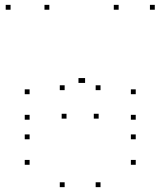

<svg xmlns="http://www.w3.org/2000/svg" viewBox="-20 -760 660 790"><path d="M538.5 -186.9V-206.9H518.5V-186.9ZM101.8 -186.9V-206.9H81.8V-186.9ZM101.8 -82V-102H81.8V-82ZM538.5 -82V-102H518.5V-82ZM538.5 -372.4V-392.4H518.5V-372.4ZM101.8 -372.4V-392.4H81.8V-372.4ZM101.8 -267.5V-287.5H81.8V-267.5ZM538.5 -267.5V-287.5H518.5V-267.5ZM393.6 -389.1V-409.1H373.6V-389.1ZM246 -389.1V-409.1H226V-389.1ZM246 10V-10H226V10ZM393.6 10V-10H373.6V10ZM253.7 -271.9V-291.9H233.7V-271.9ZM385.9 -271.9V-291.9H365.9V-271.9ZM616.9 -720V-740H596.9V-720ZM468.2 -720V-740H448.2V-720ZM330.1 -418.8V-438.8H310.1V-418.8ZM322.9 -418.8V-438.8H302.9V-418.8ZM183 -720V-740H163V-720ZM23.5 -720V-740H3.5V-720Z"/></svg>

Font: Monaspace Krypton Dots Var
Style: Regular
Weight: 400
Designer: Riley Cran and the Lettermatic Team
Version: Version 1.100 (Monaspace Krypton Dots)